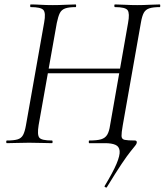

<svg xmlns="http://www.w3.org/2000/svg" viewBox="-20 -645 742 865"><path d="M461 199Q460 201 454.5 198.5Q449 196 452 192Q489 131 505 93Q521 55 519 35Q517 15 500 7.5Q483 0 453 0H382Q380 0 380 -6Q380 -12 382 -12Q417 -12 435.5 -17.5Q454 -23 463 -38Q472 -53 476 -81L557 -542Q565 -585 555 -599Q545 -613 498 -613Q495 -613 495 -619Q495 -625 498 -625Q517 -625 543.5 -623.5Q570 -622 598 -622Q626 -622 653 -623.5Q680 -625 700 -625Q702 -625 702 -619Q702 -613 700 -613Q670 -613 653 -607.5Q636 -602 628 -587.5Q620 -573 615 -544L533 -80Q527 -46 527.5 -32Q528 -18 541.5 -15Q555 -12 588 -12Q593 -12 595 -9Q597 -6 596 -1Q595 4 589 11.5Q583 19 568 37.5Q553 56 527.5 94Q502 132 461 199ZM11 0Q8 0 8 -6Q8 -12 11 -12Q42 -12 59 -17Q76 -22 84 -37Q92 -52 97 -81L179 -544Q187 -587 175.5 -600Q164 -613 118 -613Q116 -613 116 -619Q116 -625 118 -625Q139 -625 164 -623.5Q189 -622 218 -622Q247 -622 274.5 -623.5Q302 -625 321 -625Q323 -625 323 -619Q323 -613 321 -613Q290 -613 273.5 -607Q257 -601 249.5 -586Q242 -571 236 -542L154 -81Q147 -38 157 -25Q167 -12 214 -12Q217 -12 217 -6Q217 0 214 0Q194 0 167.5 -1Q141 -2 111 -2Q82 -2 56.5 -1Q31 0 11 0ZM162 -315 165 -336H548L545 -315Z"/></svg>

Font: Cormorant
Style: Italic
Weight: 400
Italic angle: -10°
Designer: Christian Thalmann (Catharsis Fonts)
Foundry: Catharsis Fonts
Version: Version 4.000